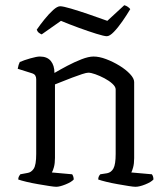

<svg xmlns="http://www.w3.org/2000/svg" viewBox="-20 -717 641 737"><path d="M196 0Q188 0 169 -3Q150 -6 126.5 -10Q103 -14 82 -19Q61 -24 50 -28Q50 -35 53 -40.5Q56 -46 58 -48L85 -53Q100 -55 109.5 -69.5Q119 -84 119 -126V-413Q119 -421 115.5 -427Q112 -433 102 -436L48 -453Q50 -463 51.5 -468Q53 -473 56 -479Q72 -486 96.5 -493Q121 -500 133 -500Q161 -500 175 -483Q189 -466 189 -437Q211 -450 238.5 -464.5Q266 -479 293 -489.5Q320 -500 339 -500Q361 -500 387.5 -490Q414 -480 438.5 -465Q463 -450 479 -433Q495 -416 495 -402V-110Q495 -89 491 -74.5Q487 -60 484 -55L563 -48Q569 -40 569 -28Q560 -18 537.5 -9Q515 0 500 0Q492 0 473.5 -3Q455 -6 432 -10Q409 -14 388.5 -19Q368 -24 357 -28Q357 -35 359.5 -40Q362 -45 365 -48L391 -52Q407 -55 415.5 -70.5Q424 -86 424 -126V-374Q424 -384 411.5 -395.5Q399 -407 381 -416.5Q363 -426 346 -432Q329 -438 319 -438Q312 -438 295 -432.5Q278 -427 257 -419Q236 -411 217.5 -403.5Q199 -396 191 -393V-111Q191 -90 187 -75.5Q183 -61 179 -55L257 -48Q263 -39 263 -28Q254 -18 231.5 -9Q209 0 196 0ZM390 -578Q380 -578 349.5 -587.5Q319 -597 282 -610.5Q245 -624 214 -637L140 -585Q135 -587 129.5 -591Q124 -595 121 -603Q134 -622 151 -643Q168 -664 184 -678.5Q200 -693 211 -693Q222 -693 252.5 -684Q283 -675 321 -662Q359 -649 392 -637L457 -697Q465 -695 471 -690.5Q477 -686 480 -682Q467 -660 450 -635.5Q433 -611 417 -594.5Q401 -578 390 -578Z"/></svg>

Font: Texturina ExtraLight
Style: Regular
Weight: 200
Designer: Guillermo Torres Carreño
Foundry: Omnibus-Type
Version: Version 1.002; ttfautohint (v1.8.3)